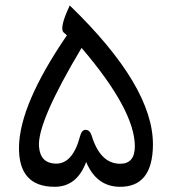

<svg xmlns="http://www.w3.org/2000/svg" viewBox="-20 -702 642 716"><path d="M321.8 -196.3Q354 -91.3 428.2 -91.3Q482.9 -91.3 482.9 -156.7Q482.4 -291.5 284.2 -523.4Q117.7 -245.1 125.5 -154.8Q130.4 -94.2 186 -91.8Q251 -88.9 278.8 -194.8Q284.7 -217.8 299.3 -217.8Q314.9 -217.8 321.8 -196.3ZM183.6 -5.4Q48.8 -5.4 50.8 -153.8Q53.2 -312.5 229.5 -570.3L217.8 -580.6Q199.7 -596.2 240.2 -681.6Q552.7 -379.4 550.3 -160.6Q548.8 -3.4 425.3 -5.4Q339.4 -6.8 301.3 -98.1Q267.1 -5.4 183.6 -5.4Z"/></svg>

Font: Gandom WOL
Style: WOL
Weight: 400
Foundry: DejaVu fonts team - Redesigned by Saber Rastikerdar - Based on Samim Font
Version: Version 0.8